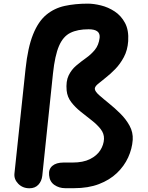

<svg xmlns="http://www.w3.org/2000/svg" viewBox="-20 -1031 815 1056"><path d="M142 4.5Q104.5 4.5 80.2 -20.5Q56 -45.5 59.5 -77L120.5 -652Q133 -770 161.8 -841.5Q190.5 -913 234.5 -949.5Q278.5 -986 336 -998.5Q393.5 -1011 463 -1011Q495.5 -1011 535.2 -1001.2Q575 -991.5 610.5 -968.2Q646 -945 667.5 -905Q689 -865 685 -804.5Q681.5 -754.5 661.2 -716.8Q641 -679 614 -651.2Q587 -623.5 560.8 -603.2Q534.5 -583 517.5 -568.2Q500.5 -553.5 501.5 -541.5Q503 -527.5 525.2 -507.8Q547.5 -488 579.2 -462.5Q611 -437 642 -406.2Q673 -375.5 692.8 -339.2Q712.5 -303 710 -262Q706.5 -212.5 684.8 -165Q663 -117.5 623 -79.2Q583 -41 524.2 -18.5Q465.5 4 387.5 4H338.5Q305 4 279 -14Q253 -32 250 -67.5Q246.5 -100.5 268 -118.8Q289.5 -137 329 -137H378.5Q437.5 -137 475.2 -156Q513 -175 531.8 -204.8Q550.5 -234.5 552 -267Q553 -296 533.8 -320.8Q514.5 -345.5 485 -368.5Q455.5 -391.5 424.8 -416Q394 -440.5 372 -469Q350 -497.5 346.5 -533.5Q342 -584 357.5 -616Q373 -648 399 -670Q425 -692 453 -711.8Q481 -731.5 502 -757.2Q523 -783 528 -823Q530.5 -847 515.2 -858.5Q500 -870 467.5 -870Q406.5 -870 366.8 -850.2Q327 -830.5 304.5 -778.2Q282 -726 271.5 -628L212.5 -64Q209 -34 190.8 -14.8Q172.5 4.5 142 4.5Z"/></svg>

Font: Edu SA Hand
Style: Bold
Weight: 700
Designer: Tina and Corey Anderson, Eben Sorkin, Mirko Velimirovic
Foundry: Google for Education
Version: Version 2.000